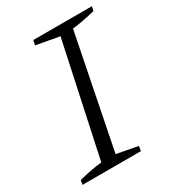

<svg xmlns="http://www.w3.org/2000/svg" viewBox="-162 -745 755 837"><g transform="rotate(-30 215.5 -327.0)"><path d="M6 0 10 -22Q41 -30 70 -35.5Q99 -41 126 -44L247 -609L131 -630L136 -654H431L426 -632Q387 -623 360.5 -618Q334 -613 311 -611L198 -44L304 -24L300 0Z"/></g></svg>

Font: Piazzolla 8pt ExtraLight
Style: Italic
Weight: 250
Italic angle: -11.3°
Designer: Juan Pablo del Peral
Foundry: Huerta Tipografica
Version: Version 2.001